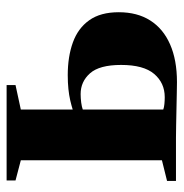

<svg xmlns="http://www.w3.org/2000/svg" viewBox="-8 -544 556 581"><g transform="rotate(-90 270.5 -254.0)"><path d="M13 0V-27L75.5 -42.5V-469.5L14.5 -485.5V-512.5H303V-485.5L229 -469.5V-312.5Q242 -316.5 257 -320Q272 -323.5 291.2 -325.5Q310.5 -327.5 333 -327.5Q389 -327.5 432 -312Q475 -296.5 499.2 -262.5Q523.5 -228.5 523.5 -173Q523.5 -117 498.5 -77.8Q473.5 -38.5 426.2 -17.8Q379 3 312 3Q301.5 3 279.2 2.5Q257 2 230.8 1.5Q204.5 1 181.2 0.5Q158 0 143.5 0ZM266.5 -34Q309.5 -34 336.8 -66Q364 -98 364 -166Q364 -231.5 338.8 -260Q313.5 -288.5 276 -288.5Q263.5 -288.5 250.2 -286.8Q237 -285 229 -282V-38.5Q235.5 -36 245.8 -35Q256 -34 266.5 -34Z"/></g></svg>

Font: Merriweather 120pt ExtraBold
Style: Regular
Weight: 800
Version: Version 2.100